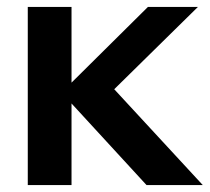

<svg xmlns="http://www.w3.org/2000/svg" viewBox="-20 -533 604 553"><path d="M60 0V-513H186V-295L406 -513H550L309 -276L564 0H402L186 -235V0Z"/></svg>

Font: Rosa Sans SemiBold
Style: Regular
Weight: 600
Designer: Pentagram / MCKL
Foundry: Pentagram / MCKL
Version: Version 1.005;September 16, 2019;FontCreator 11.5.0.2425 64-